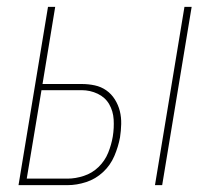

<svg xmlns="http://www.w3.org/2000/svg" viewBox="-20 -540 640 560"><path d="M432 0 518 -520H539L453 0ZM34 0 120 -520H141L104 -295H218Q238 -295 256.5 -291Q275 -287 290 -276.5Q305 -266 315 -250Q325 -234 329.5 -216Q334 -198 333.5 -178Q333 -158 330 -139Q325 -112 313.5 -85Q302 -58 280.5 -38Q259 -18 231.5 -9Q204 0 177 0ZM177 -19Q200 -19 224.5 -27Q249 -35 267.5 -53Q286 -71 295.5 -94.5Q305 -118 309 -142Q313 -167 311.5 -191.5Q310 -216 298.5 -236Q287 -256 265 -266.5Q243 -277 218 -277H101L58 -19Z"/></svg>

Font: Iosevka SS04 Th Ex Obl
Style: Regular
Weight: 100
Width: 7
Italic angle: -9°
Monospace: yes
Designer: Belleve Invis
Foundry: Belleve Invis
Version: Version 19.0.0; ttfautohint (v1.8.4)